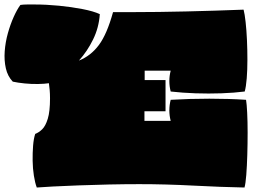

<svg xmlns="http://www.w3.org/2000/svg" viewBox="-132 -819 1132 856"><path d="M32 17Q24 -4 19 -36Q14 -68 13.5 -102.5Q13 -137 15.5 -169Q18 -201 25 -222Q41 -228 56 -242.5Q71 -257 81 -289.5Q91 -322 91 -381Q91 -401 89.5 -417.5Q88 -434 86 -448Q67 -445 37.5 -444.5Q8 -444 -22 -447Q-52 -450 -75 -455Q-98 -479 -106 -514.5Q-114 -550 -111 -590.5Q-108 -631 -97 -670.5Q-86 -710 -71 -743.5Q-56 -777 -41 -797Q-27 -799 -10.5 -799Q6 -799 22 -799Q75 -799 131 -793.5Q187 -788 236 -778.5Q285 -769 313 -756Q309 -696 283 -643Q257 -590 220 -549Q273 -570 309 -618.5Q345 -667 372 -765H465Q570 -765 698.5 -768Q827 -771 954 -776Q959 -757 963 -721Q967 -685 969 -641Q971 -597 971 -552Q971 -507 968 -469.5Q965 -432 959 -411Q912 -405 855 -403Q798 -401 739.5 -403Q681 -405 629 -411Q617 -458 629 -504H513V-462H606V-323H512V-280H629Q617 -327 629 -374Q713 -379 801 -379Q889 -379 965 -374Q968 -356 970 -316.5Q972 -277 972 -227.5Q972 -178 970.5 -128Q969 -78 966 -39Q963 0 958 17Q853 15 730 8.5Q607 2 489 2Q425 2 354.5 3.5Q284 5 218.5 7.5Q153 10 103.5 12.5Q54 15 32 17Z"/></svg>

Font: Oi
Style: Regular
Weight: 400
Designer: Kostas Bartsokas, Mohamad Dakak
Foundry: Foundry5
Version: Version 4.000